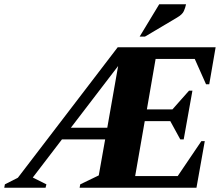

<svg xmlns="http://www.w3.org/2000/svg" viewBox="-65 -882 1048 902"><path d="M-45 0 -42 -16 19 -47 488 -660H948L918 -486H903L850 -605H666L625 -368H745L823 -456H839L798 -227H782L735 -313H615L570 -55H770L881 -219H897L858 0H309L312 -16L399 -58L429 -227H226L89 -48L153 -16L149 0ZM268 -282H439L490 -572ZM591 -710 683 -862H809Q806 -847 799 -830.5Q792 -814 766 -799L616 -710Z"/></svg>

Font: Spectral SC ExtraBold
Style: Italic
Weight: 800
Italic angle: -10°
Designer: Jean-Baptiste Levee
Foundry: Production Type
Version: Version 2.001